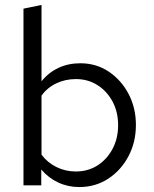

<svg xmlns="http://www.w3.org/2000/svg" viewBox="-20 -750 623 777"><path d="M75 0V-715L148 -730V-421Q176 -456 216 -475Q256 -494 305 -494Q369 -494 419.5 -460.5Q470 -427 500 -370.5Q530 -314 530 -244Q530 -174 499.5 -117Q469 -60 417.5 -26.5Q366 7 301 7Q255 7 215.5 -11.5Q176 -30 147 -64V0ZM287 -56Q336 -56 374.5 -80.5Q413 -105 435.5 -147.5Q458 -190 458 -243Q458 -297 435.5 -339Q413 -381 374.5 -405.5Q336 -430 287 -430Q244 -430 207.5 -412.5Q171 -395 148 -363V-124Q172 -92 208.5 -74Q245 -56 287 -56Z"/></svg>

Font: Red Hat Text VF
Style: Regular
Weight: 300
Designer: Pentagram, MCKL
Foundry: Pentagram, MCKL
Version: Version 1.023